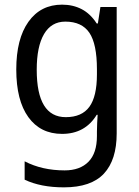

<svg xmlns="http://www.w3.org/2000/svg" viewBox="-20 -566 599 826"><path d="M247 -546Q294 -546 331.5 -526.5Q369 -507 396 -465H401L412 -536H482V8Q482 122 427 181Q372 240 255 240Q155 240 86 207V128Q161 167 258 167Q324 167 360.5 130Q397 93 397 19V0Q397 -14 398 -36Q399 -58 400 -72H396Q346 10 247 10Q154 10 102 -62Q50 -134 50 -267Q50 -399 102.5 -472.5Q155 -546 247 -546ZM261 -473Q201 -473 169.5 -419.5Q138 -366 138 -266Q138 -62 263 -62Q332 -62 364.5 -106.5Q397 -151 397 -246V-268Q397 -377 364.5 -425Q332 -473 261 -473Z"/></svg>

Font: Noto Sans Tamil SemiCondensed
Style: Regular
Weight: 400
Width: 4
Designer: Jelle Bosma - Monotype Design Team
Foundry: Monotype Imaging Inc.
Version: Version 2.004; ttfautohint (v1.8.4.7-5d5b)